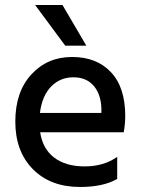

<svg xmlns="http://www.w3.org/2000/svg" viewBox="-20 -740 565 765"><path d="M324 -558H240L120 -720H229ZM139 -290H384V-308Q382 -365 353 -398.5Q324 -432 272 -432Q220 -432 184 -395.5Q148 -359 139 -290ZM299 5Q181 5 111 -66Q41 -137 41 -255.5Q41 -374 105 -443.5Q169 -513 267 -513Q365 -513 422 -452.5Q479 -392 479 -278Q479 -247 473 -213H140Q150 -147 196 -112Q242 -77 317.5 -77Q393 -77 447 -115V-27Q391 5 299 5Z"/></svg>

Font: Hind Jalandhar Medium
Style: Regular
Weight: 500
Designer: Namrata Goyal
Foundry: Indian Type Foundry
Version: Version 0.702;PS 1.0;hotconv 1.0.81;makeotf.lib2.5.63406